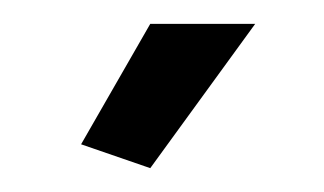

<svg xmlns="http://www.w3.org/2000/svg" viewBox="-20 -750 272 161"><path d="M106 -609 48 -629 106 -730H194Z"/></svg>

Font: Boldmen Medium
Style: Regular
Weight: 400
Designer: Matt McInerney, Pablo Impallari, Rodrigo Fuenzalida
Foundry: LIVING CONCEPT
Version: Version 1.000